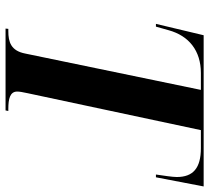

<svg xmlns="http://www.w3.org/2000/svg" viewBox="-51 -703 754 692"><g transform="rotate(90 326.0 -357.0)"><path d="M83 0H378L380 -10H373C336 -10 310 -16 310 -42C310 -50 312 -62 316 -80L449 -704H514C586 -704 618 -676 618 -617C618 -602 613 -569 609 -542H619L652 -714H107L66 -542H76L89 -588C109 -661 163 -704 243 -704H304L173 -71C163 -19 131 -10 92 -10H84Z"/></g></svg>

Font: Noto Serif Display Condensed
Style: Bold Italic
Weight: 700
Width: 3
Italic angle: -12°
Designer: Monotype Design Team
Foundry: Monotype Imaging Inc.
Version: Version 2.009